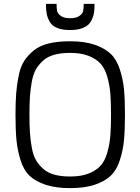

<svg xmlns="http://www.w3.org/2000/svg" viewBox="-20 -957 725 991"><path d="M342 14Q417 14 469 -3.5Q521 -21 551.5 -50Q582 -79 598.5 -130Q615 -181 620 -233.5Q625 -286 625 -365Q625 -444 620 -496Q615 -548 598.5 -599Q582 -650 551.5 -679Q521 -708 469 -726Q417 -744 342 -744Q279 -744 232.5 -733Q186 -722 155.5 -697.5Q125 -673 105.5 -643.5Q86 -614 76.5 -567Q67 -520 63.5 -475Q60 -430 60 -365Q60 -285 65 -233.5Q70 -182 86 -130.5Q102 -79 132.5 -50Q163 -21 215 -3.5Q267 14 342 14ZM342 -46Q295 -46 260.5 -55.5Q226 -65 203 -85.5Q180 -106 165.5 -131Q151 -156 144 -195.5Q137 -235 134.5 -272.5Q132 -310 132 -365Q132 -420 134.5 -457.5Q137 -495 144 -534.5Q151 -574 165.5 -599Q180 -624 203 -644.5Q226 -665 260.5 -674.5Q295 -684 342 -684Q398 -684 436.5 -669Q475 -654 498 -629.5Q521 -605 533.5 -561.5Q546 -518 549.5 -474.5Q553 -431 553 -365Q553 -299 549.5 -255.5Q546 -212 533.5 -168.5Q521 -125 498 -100.5Q475 -76 436.5 -61Q398 -46 342 -46ZM468 -937Q468 -913 466 -896Q464 -879 456 -860Q448 -841 435 -829Q422 -817 398.5 -809.5Q375 -802 342 -802Q302 -802 275.5 -812.5Q249 -823 237 -844Q225 -865 221 -886Q217 -907 217 -937H272Q272 -913 275 -899.5Q278 -886 294.5 -874.5Q311 -863 342 -863Q373 -863 389.5 -874.5Q406 -886 409 -899.5Q412 -913 412 -937Z"/></svg>

Font: Glegoo
Style: Regular
Weight: 400
Version: Version 2.0.1; ttfautohint (v0.9) -r 48 -G 60